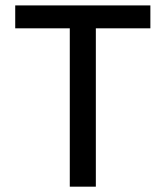

<svg xmlns="http://www.w3.org/2000/svg" viewBox="-20 -700 623 720"><path d="M241.7 -593.8H37.1V-679.7H543.9V-593.8H339.4V0H241.7Z"/></svg>

Font: Inder
Style: Regular
Weight: 400
Designer: Irina Smirnova
Foundry: Irina Smirnova
Version: Version 1.001